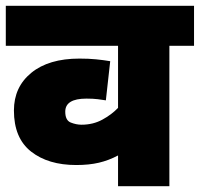

<svg xmlns="http://www.w3.org/2000/svg" viewBox="-20 -642 689 662"><path d="M649 -484H564V0H387V-106Q355 -89 321 -81Q287 -73 243 -73Q146 -73 87 -119.5Q28 -166 28 -261Q28 -342 88 -391Q148 -440 254 -440Q286 -440 311 -437.5Q336 -435 360 -431L345 -296Q333 -298 317 -300Q301 -302 278 -302Q205 -302 205 -257Q205 -227 224 -219.5Q243 -212 261 -212Q301 -212 333 -229.5Q365 -247 387 -270V-484H0V-622H649Z"/></svg>

Font: Noto Sans Devanagari UI Black
Style: Regular
Weight: 900
Designer: Jelle Bosma - Monotype Design Team
Foundry: Monotype Imaging Inc.
Version: Version 2.003; ttfautohint (v1.8.4.7-5d5b)